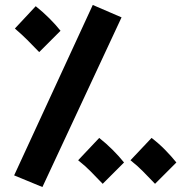

<svg xmlns="http://www.w3.org/2000/svg" viewBox="-20 -721 758 774"><path d="M151 33 37 -14 354 -701 470 -651ZM138 -511Q110 -540 89.5 -560.5Q69 -581 40 -606L124 -696Q153 -673 179 -647Q205 -621 224 -597ZM394 20Q365 -10 345 -30.5Q325 -51 295 -75L380 -165Q408 -143 434 -117Q460 -91 480 -66ZM605 20Q576 -10 556 -30.5Q536 -51 506 -75L591 -165Q620 -143 645.5 -117Q671 -91 691 -66Z"/></svg>

Font: Noto Sans Arabic ExtCond ExtBd
Style: Regular
Weight: 800
Width: 2
Designer: Monotype Design Team, Nadine Chahine, Nizar Qandah and Khaled Hosny
Foundry: Monotype Imaging Inc.
Version: Version 2.012; ttfautohint (v1.8.4.7-5d5b)